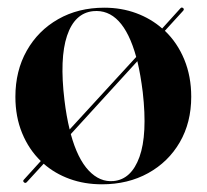

<svg xmlns="http://www.w3.org/2000/svg" viewBox="-20 -469 537 499"><path d="M42.5 5Q38.5 1.5 42 -2L86 -50.5Q55 -80.5 37.5 -123Q20 -165.5 20 -217.5Q20 -285 49.5 -337.2Q79 -389.5 131.2 -419.2Q183.5 -449 251 -449Q295.5 -449 334 -434.8Q372.5 -420.5 401.5 -395L449 -447.5Q452 -451 456 -448Q459.5 -445 456 -441L408.5 -389Q441 -358 459 -314.2Q477 -270.5 477 -217.5Q477 -150.5 447.2 -99.2Q417.5 -48 365 -19Q312.5 10 245 10Q199.5 10 161 -4Q122.5 -18 93.5 -43.5L49.5 4.5Q46 8 42.5 5ZM147.5 -209Q152.5 -167 161 -132.5L334 -321Q299 -447.5 222 -440Q174 -435 154.2 -376Q134.5 -317 147.5 -209ZM275.5 1.5Q321.5 -3 342.5 -61.2Q363.5 -119.5 351 -229.5Q345.5 -274 337 -310L164 -120.5Q181.5 -56.5 210.5 -25.8Q239.5 5 275.5 1.5Z"/></svg>

Font: Fraunces 144pt S000 SemiBold
Style: Regular
Weight: 600
Version: Version 1.000; ttfautohint (v1.8.3)